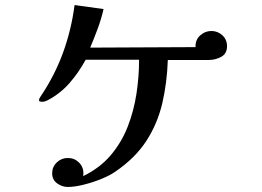

<svg xmlns="http://www.w3.org/2000/svg" viewBox="-20 -742 1040 762"><path d="M881 -559Q881 -529 858 -516.5Q835 -504 809 -504H646Q643 -413 624 -332Q605 -251 561 -183Q517 -115 438 -61Q417 -46 382.5 -32Q348 -18 312 -9Q276 0 249 0Q226 0 206.5 -14.5Q187 -29 187 -54Q187 -80 205.5 -97.5Q224 -115 249 -115Q275 -115 293 -97.5Q311 -80 311 -54Q311 -47 310 -43Q376 -75 419 -125.5Q462 -176 486.5 -238.5Q511 -301 521.5 -369.5Q532 -438 532 -505H320Q293 -455 256 -412.5Q219 -370 167 -343Q157 -338 147 -338Q144 -338 139.5 -339Q135 -340 135 -344Q135 -349 137 -352.5Q139 -356 141 -359Q197 -442 230 -532.5Q263 -623 276 -722L391 -706Q382 -667 368 -629Q354 -591 338 -553L756 -555Q756 -557 756 -557.5Q756 -558 756 -559Q756 -585 775 -602Q794 -619 819 -619Q844 -619 862.5 -602Q881 -585 881 -559Z"/></svg>

Font: Kaisei Decol Medium
Style: Regular
Weight: 500
Designer: Font-Kai, 金井和夫
Foundry: KAZUO KANAI
Version: Version 5.003